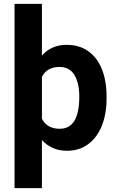

<svg xmlns="http://www.w3.org/2000/svg" viewBox="-20 -770 607 993"><path d="M196.8 -45.9V203.1H55.2V-750H196.8V-482.9Q246.1 -538.1 324.7 -538.1Q390.6 -538.1 437 -504.9Q483.4 -471.7 507.3 -411.4Q531.2 -351.1 531.2 -270V-259.8Q531.2 -182.1 507.3 -121.1Q483.4 -60.1 437 -25.1Q390.6 9.8 326.2 9.8Q247.6 9.8 196.8 -45.9ZM196.8 -372.6V-156.2Q223.1 -104 289.1 -104Q390.1 -104 390.1 -270Q390.1 -339.8 365 -381.8Q339.8 -423.8 288.1 -423.8Q222.7 -423.8 196.8 -372.6Z"/></svg>

Font: Mardoto
Style: Bold
Weight: 700
Designer: Christian Robertson, Vahan Hovhannisyan
Foundry: Google
Version: Version 1.000